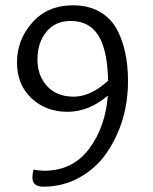

<svg xmlns="http://www.w3.org/2000/svg" viewBox="-20 -694 575 723"><path d="M387 -390Q384 -553 316 -596Q288 -615 246 -615Q187 -615 154 -573.5Q121 -532 121 -470.5Q121 -409 157.5 -369.5Q194 -330 257.5 -330Q321 -330 387 -390ZM254 -674Q313 -674 355 -650Q397 -626 420 -584Q462 -505 462 -389Q462 -235 380 -116Q341 -60 279 -25.5Q217 9 143 9Q102 9 102 -26Q102 -37 106 -55Q134 -51 146 -51Q253 -51 315 -133Q377 -215 386 -334Q315 -273 234 -273Q153 -273 98.5 -324Q44 -375 44 -459.5Q44 -544 101.5 -609Q159 -674 254 -674Z"/></svg>

Font: Overlock
Style: Regular
Weight: 400
Designer: Dario Muhafara
Foundry: Dario Manuel Muhafara
Version: Version 1.002